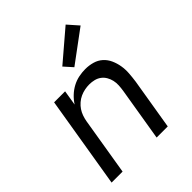

<svg xmlns="http://www.w3.org/2000/svg" viewBox="-213 -898 1025 1025"><g transform="rotate(-45 300.0 -385.0)"><path d="M32 0 118 -520H201L187 -434Q201 -456 220.5 -474.5Q240 -493 263.5 -505.5Q287 -518 312 -523Q337 -528 361 -528Q389 -528 415.5 -520.5Q442 -513 461.5 -495.5Q481 -478 492 -453.5Q503 -429 507.5 -402Q512 -375 510 -347Q508 -319 504 -290L456 0H372L422 -302Q425 -321 426 -340Q427 -359 423 -376.5Q419 -394 410 -409.5Q401 -425 387 -435.5Q373 -446 355 -450.5Q337 -455 318 -455Q301 -455 283.5 -451.5Q266 -448 249.5 -440.5Q233 -433 218.5 -420.5Q204 -408 194 -393Q184 -378 178 -361Q172 -344 169 -327L115 0ZM327 -576 284 -624 455 -770 508 -710Z"/></g></svg>

Font: Iosevka SS04 Extended Oblique
Style: Regular
Weight: 400
Width: 7
Italic angle: -9°
Monospace: yes
Designer: Belleve Invis
Foundry: Belleve Invis
Version: Version 19.0.0; ttfautohint (v1.8.4)